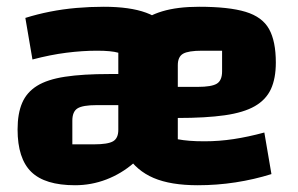

<svg xmlns="http://www.w3.org/2000/svg" viewBox="-20 -534 883 568"><path d="M202 14Q113 14 72.5 -25.5Q32 -65 32 -151Q32 -198 45.5 -229.5Q59 -261 89.5 -280Q120 -299 172.5 -307Q225 -315 303 -315H360V-223H266Q225 -223 209.5 -213.5Q194 -204 194 -177V-107H258Q299 -107 314.5 -116Q330 -125 330 -150V-378Q309 -384 267 -384Q224 -384 176.5 -378Q129 -372 76 -358L55 -481Q90 -492 128 -499.5Q166 -507 206 -510.5Q246 -514 287 -514Q364 -514 412 -496.5Q460 -479 483 -442.5Q506 -406 506 -347V-50L376 -52Q339 -20 294.5 -3Q250 14 202 14ZM565 14Q485 14 434.5 -7.5Q384 -29 355 -75L386 -460Q415 -487 460 -500.5Q505 -514 569 -514Q657 -514 706.5 -499Q756 -484 776 -448Q796 -412 796 -349Q796 -302 781.5 -270.5Q767 -239 734 -220Q701 -201 645 -193Q589 -185 506 -185H476V-277H565Q606 -277 621.5 -286.5Q637 -296 637 -323V-384H578Q537 -384 521.5 -375Q506 -366 506 -341V-122Q522 -119 541 -117.5Q560 -116 585 -116Q628 -116 671 -122.5Q714 -129 762 -142L783 -19Q732 -3 677 5.5Q622 14 565 14Z"/></svg>

Font: Changa ExtraLight
Style: Bold
Weight: 700
Version: Version 3.002; ttfautohint (v1.8.2)